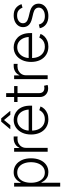

<svg xmlns="http://www.w3.org/2000/svg" viewBox="1043 -1839 1000 3126"><g transform="rotate(-90 1543.0 -276.0)"><path d="M67.9 204.1V-545.9H128.9V-441.4H136.2Q147.5 -465.8 167.5 -491.7Q187.5 -517.6 220.7 -535.4Q253.9 -553.2 303.7 -553.2Q371.1 -553.2 421.6 -517.8Q472.2 -482.4 500.5 -418.9Q528.8 -355.5 528.8 -271.5Q528.8 -187 500.7 -123Q472.7 -59.1 422.1 -23.7Q371.6 11.7 304.2 11.7Q254.9 11.7 221.4 -6.1Q188 -23.9 167.7 -50.3Q147.5 -76.7 136.2 -101.6H130.9V204.1ZM297.4 -45.9Q351.1 -45.9 388.7 -76.2Q426.3 -106.4 445.8 -157.7Q465.3 -209 465.3 -272Q465.3 -335 445.8 -385.5Q426.3 -436 389.2 -465.8Q352.1 -495.6 297.4 -495.6Q243.7 -495.6 206.5 -467Q169.4 -438.5 149.9 -388.2Q130.4 -337.9 130.4 -272Q130.4 -206.5 149.9 -155.5Q169.4 -104.5 206.8 -75.2Q244.1 -45.9 297.4 -45.9Z M635.7 0V-545.9H696.8V-461.4H701.7Q718.3 -502.9 759 -528.1Q799.8 -553.2 851.1 -553.2Q858.9 -553.2 868.4 -553.2Q877.9 -553.2 884.3 -552.7V-488.8Q880.4 -489.3 869.6 -490.5Q858.9 -491.7 845.7 -491.7Q803.7 -491.7 770.3 -473.6Q736.8 -455.6 717.8 -424.1Q698.7 -392.6 698.7 -352.1V0Z M1165 11.7Q1088.9 11.7 1032.7 -24.2Q976.6 -60.1 946.3 -123.5Q916 -187 916 -269.5Q916 -352.1 946 -416Q976.1 -480 1029.8 -516.6Q1083.5 -553.2 1154.3 -553.2Q1198.2 -553.2 1239.7 -536.9Q1281.2 -520.5 1314.5 -487.3Q1347.7 -454.1 1366.7 -403.1Q1385.7 -352.1 1385.7 -281.7V-253.4H959.5V-309.1H1351.6L1322.8 -287.6Q1322.8 -347.2 1302.5 -394Q1282.2 -440.9 1244.6 -468.3Q1207 -495.6 1154.3 -495.6Q1102.1 -495.6 1062.5 -468Q1022.9 -440.4 1001.2 -394.8Q979.5 -349.1 979.5 -294.9V-262.2Q979.5 -196.8 1002.2 -148.2Q1024.9 -99.6 1066.7 -72.8Q1108.4 -45.9 1165 -45.9Q1203.6 -45.9 1232.9 -58.1Q1262.2 -70.3 1282.2 -91.1Q1302.2 -111.8 1312.5 -136.2L1372.6 -116.2Q1359.9 -82 1331.8 -53Q1303.7 -23.9 1261.5 -6.1Q1219.2 11.7 1165 11.7ZM1236.8 -607.9 1151.9 -710.4 1067.4 -607.9H1004.9V-612.8L1125.5 -756.3H1178.7L1298.3 -612.8V-607.9Z M1705.1 -545.9V-490.7H1444.8V-545.9ZM1526.4 -675.8H1589.4V-142.6Q1589.4 -98.1 1611.3 -75.9Q1633.3 -53.7 1672.4 -53.7Q1681.2 -53.7 1690.2 -54.9Q1699.2 -56.2 1709.5 -58.6L1723.1 -1.5Q1711.9 2.9 1697.3 5.4Q1682.6 7.8 1667 7.8Q1606.4 7.8 1566.4 -29.5Q1526.4 -66.9 1526.4 -127.4Z M1817.4 0V-545.9H1878.4V-461.4H1883.3Q1899.9 -502.9 1940.7 -528.1Q1981.4 -553.2 2032.7 -553.2Q2040.5 -553.2 2050 -553.2Q2059.6 -553.2 2065.9 -552.7V-488.8Q2062 -489.3 2051.3 -490.5Q2040.5 -491.7 2027.3 -491.7Q1985.4 -491.7 1951.9 -473.6Q1918.5 -455.6 1899.4 -424.1Q1880.4 -392.6 1880.4 -352.1V0Z M2346.7 11.7Q2270.5 11.7 2214.4 -24.2Q2158.2 -60.1 2127.9 -123.5Q2097.7 -187 2097.7 -269.5Q2097.7 -352.1 2127.7 -416Q2157.7 -480 2211.4 -516.6Q2265.1 -553.2 2335.9 -553.2Q2379.9 -553.2 2421.4 -536.9Q2462.9 -520.5 2496.1 -487.3Q2529.3 -454.1 2548.3 -403.1Q2567.4 -352.1 2567.4 -281.7V-253.4H2141.1V-309.1H2533.2L2504.4 -287.6Q2504.4 -347.2 2484.1 -394Q2463.9 -440.9 2426.3 -468.3Q2388.7 -495.6 2335.9 -495.6Q2283.7 -495.6 2244.1 -468Q2204.6 -440.4 2182.9 -394.8Q2161.1 -349.1 2161.1 -294.9V-262.2Q2161.1 -196.8 2183.8 -148.2Q2206.5 -99.6 2248.3 -72.8Q2290 -45.9 2346.7 -45.9Q2385.3 -45.9 2414.6 -58.1Q2443.8 -70.3 2463.9 -91.1Q2483.9 -111.8 2494.1 -136.2L2554.2 -116.2Q2541.5 -82 2513.4 -53Q2485.4 -23.9 2443.1 -6.1Q2400.9 11.7 2346.7 11.7Z M3038.6 -425.3 2981 -409.7Q2968.3 -446.3 2938.7 -471.9Q2909.2 -497.6 2854 -497.6Q2798.8 -497.6 2763.2 -470.9Q2727.5 -444.3 2727.5 -402.8Q2727.5 -368.2 2751.7 -345.9Q2775.9 -323.7 2826.7 -311L2909.2 -291Q2977.5 -273.9 3012 -238Q3046.4 -202.1 3046.4 -147.5Q3046.4 -101.6 3020.8 -65.4Q2995.1 -29.3 2949.7 -8.8Q2904.3 11.7 2844.2 11.7Q2764.2 11.7 2712.4 -24.7Q2660.6 -61 2646 -128.9L2706.5 -143.6Q2717.8 -95.2 2752.4 -70.3Q2787.1 -45.4 2843.3 -45.4Q2905.8 -45.4 2943.8 -73.7Q2981.9 -102.1 2981.9 -144Q2981.9 -211.4 2892.6 -233.4L2803.7 -254.9Q2732.4 -272 2698.2 -308.6Q2664.1 -345.2 2664.1 -399.9Q2664.1 -444.8 2688.7 -479.5Q2713.4 -514.2 2756.3 -533.7Q2799.3 -553.2 2854 -553.2Q2929.2 -553.2 2974.1 -518.8Q3019 -484.4 3038.6 -425.3Z"/></g></svg>

Font: Inter Tight Light
Style: Regular
Weight: 300
Designer: Rasmus Andersson
Foundry: rsms
Version: Version 3.004